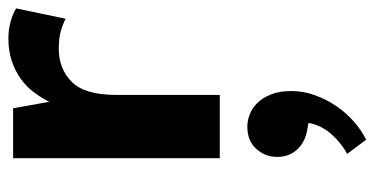

<svg xmlns="http://www.w3.org/2000/svg" viewBox="-232 -298 871 446"><g transform="rotate(-90 203.0 -75.5)"><path d="M58 0V-480H174L189 -396Q198 -414 211 -431.5Q224 -449 242 -462Q260 -475 283.5 -483Q307 -491 336 -491Q358 -491 376.5 -485.5Q395 -480 406 -473L382 -358Q371 -364 354 -369Q337 -374 312 -374Q266 -374 235.5 -344Q205 -314 205 -240V0ZM123 203Q95 198 78 179.5Q61 161 61 133Q61 106 79.5 85Q98 64 132 64Q145 64 159.5 69.5Q174 75 186 87Q198 99 206 118.5Q214 138 214 166Q214 195 204 222Q194 249 178.5 271.5Q163 294 142.5 312Q122 330 101 340L68 296Q94 282 114.5 258.5Q135 235 140 206Z"/></g></svg>

Font: Mukta Mahee ExtraBold
Style: Regular
Weight: 800
Designer: Shuchita Grover, Noopur Datye, Girish Dalvi, Yashodeep Gholap
Foundry: Ek Type
Version: Version 2.538;PS 1.000;hotconv 16.6.51;makeotf.lib2.5.65220;